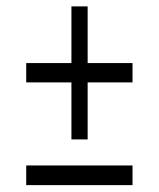

<svg xmlns="http://www.w3.org/2000/svg" viewBox="-20 -664 485 586"><path d="M198 -238.5H247.5V-412.5H384.5V-471.5H247.5V-644.5H198V-471.5H60V-412.5H198ZM60 -99H384.5V-159H60Z"/></svg>

Font: Libre Caslon Condensed SemiBold
Style: Regular
Weight: 600
Designer: Pablo Impallari, Rodrigo Fuenzalida, Katja Schimmel, Ertekin Erdin
Foundry: Pablo Impallari, Rodrigo Fuenzalida
Version: Version 2.000;gftools[0.9.33]